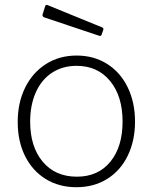

<svg xmlns="http://www.w3.org/2000/svg" viewBox="-20 -772 638 802"><path d="M170.5 -24.5C207.5 -1.5 250.3 10 299 10C347.7 10 390.5 -1.5 427.5 -24.5C464.5 -47.5 493.2 -79.8 513.5 -121.5C533.8 -163.2 544 -210.7 544 -264C544 -317.3 533.8 -365 513.5 -407C493.2 -449 464.5 -481.7 427.5 -505C390.5 -528.3 348 -540 300 -540C252 -540 209.3 -528.2 172 -504.5C134.7 -480.8 105.7 -448 85 -406C64.3 -364 54 -316 54 -262C54 -208.7 64.2 -161.5 84.5 -120.5C104.8 -79.5 133.5 -47.5 170.5 -24.5ZM441 -96.5C407 -54.8 360.3 -34 301 -34C241 -34 193.5 -54.8 158.5 -96.5C123.5 -138.2 106 -194 106 -264C106 -310 113.8 -350.7 129.5 -386C145.2 -421.3 167.7 -448.7 197 -468C226.3 -487.3 260.7 -497 300 -497C358.7 -497 405.3 -475.8 440 -433.5C474.7 -391.2 492 -334.7 492 -264C492 -194 475 -138.2 441 -96.5ZM172.5 -751C170.8 -750.3 169.7 -749 169 -747L158 -712C156 -706 158.7 -701.7 166 -699L393 -623C396.3 -621.7 399 -621.5 401 -622.5C403 -623.5 404.3 -625.7 405 -629L411 -646C413 -650.7 412 -654.3 408 -657L178 -751C176 -751.7 174.2 -751.7 172.5 -751Z"/></svg>

Font: Libre Franklin ExtraLight
Style: Regular
Weight: 275
Designer: Pablo Impallari, Rodrigo Fuenzalida
Foundry: Impallari Type
Version: Version 1.002; ttfautohint (v1.5)